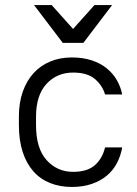

<svg xmlns="http://www.w3.org/2000/svg" viewBox="-20 -735 545 762"><path d="M265 7Q218 7 179 -8.5Q140 -24 112.5 -55Q85 -86 70 -132Q55 -178 55 -238V-272Q55 -328 70.5 -371.5Q86 -415 113.5 -445Q141 -475 179.5 -491Q218 -507 265 -507Q309 -507 344 -495.5Q379 -484 404 -463.5Q429 -443 444 -416.5Q459 -390 465 -360H397Q386 -397 356 -422Q326 -447 270 -447Q206 -447 164.5 -402Q123 -357 123 -272V-238Q123 -146 165 -99.5Q207 -53 270 -53Q326 -53 356 -79Q386 -105 397 -150H465Q459 -116 444 -87.5Q429 -59 404 -38Q379 -17 344 -5Q309 7 265 7ZM115 -715H185L270 -620L355 -715H425L311 -565H229Z"/></svg>

Font: PT Root UI
Style: Regular
Weight: 400
Designer: Vitaly Kuzmin
Foundry: ParaType Ltd.
Version: Version 2.001G